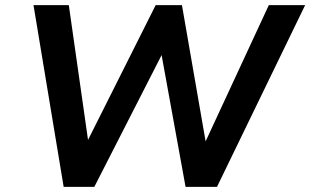

<svg xmlns="http://www.w3.org/2000/svg" viewBox="-20 -725 1204 745"><path d="M227 0 110 -705H247L324 -165H313L584 -705H686L780 -164H772L1023 -705H1164L822 0H700L606 -517H610L346 0Z"/></svg>

Font: Nunito Sans 8pt
Style: Bold Italic
Weight: 700
Italic angle: -9°
Version: Version 3.101;gftools[0.9.27]